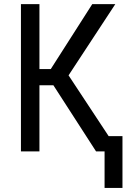

<svg xmlns="http://www.w3.org/2000/svg" viewBox="-20 -731 658 927"><path d="M237.8 -319.3H170.4V0H81.1V-710.9H170.4V-397.5H225.1L425.3 -710.9H536.6L311 -367.2L553.2 0H443.8ZM571.3 176.3H484.9V-73.7H571.3Z"/></svg>

Font: Roboto Condensed
Style: Regular
Weight: 400
Designer: Google
Version: Version 2.001047; 2015